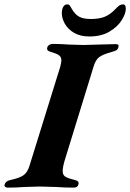

<svg xmlns="http://www.w3.org/2000/svg" viewBox="-62 -856 596 879"><path d="M-41 -11Q-37 -27 -14 -32Q28 -41 46 -54Q64 -67 73 -97L214 -551Q219 -571 219 -580Q219 -595 208 -603Q197 -611 169 -619Q149 -624 155 -640Q156 -646 163.5 -650.5Q171 -655 179 -655Q216 -655 253 -652Q301 -650 320 -650Q339 -650 389 -652Q443 -654 467 -654Q485 -654 480 -640Q478 -631 471.5 -626.5Q465 -622 452 -619Q408 -607 391.5 -594Q375 -581 366 -550L238 -134Q225 -94 225 -73Q225 -57 234 -49.5Q243 -42 266 -36Q288 -31 294 -26Q300 -21 297 -12Q294 3 275 3Q238 3 194 0Q138 -2 120 -2Q100 -2 50 0Q11 3 -26 3Q-34 3 -38.5 -1Q-43 -5 -41 -11ZM221 -796Q221 -813 227.5 -824.5Q234 -836 246 -836Q253 -836 256 -832.5Q259 -829 262 -823.5Q265 -818 267 -815Q281 -790 300.5 -779.5Q320 -769 354 -769Q390 -769 415.5 -778.5Q441 -788 467 -815Q477 -826 484.5 -831Q492 -836 501 -836Q514 -836 514 -816Q514 -794 495.5 -764Q477 -734 439.5 -711.5Q402 -689 347 -689Q306 -689 277.5 -705.5Q249 -722 235 -747Q221 -772 221 -796Z"/></svg>

Font: EB Garamond
Style: Bold Italic
Weight: 700
Italic angle: -17.2°
Designer: Georg Duffner and Octavio Pardo
Foundry: Georg Duffner
Version: Version 1.000